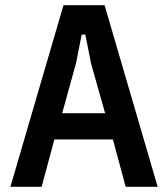

<svg xmlns="http://www.w3.org/2000/svg" viewBox="-20 -718 646 738"><path d="M463 0 414 -182H189L140 0H20L224 -698H382L586 0ZM330 -474 308 -585H294L272 -474L219 -283H384Z"/></svg>

Font: IBM Plex Sans Condensed SemiBold
Style: Regular
Weight: 600
Width: 3
Designer: Mike Abbink, Paul van der Laan, Pieter van Rosmalen
Foundry: Bold Monday
Version: Version 1.3